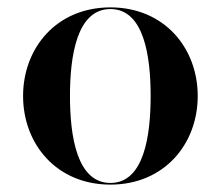

<svg xmlns="http://www.w3.org/2000/svg" viewBox="-20 -490 597 520"><path d="M42.5 -230C42.5 -100 133 10 279 10C425 10 515.5 -100 515.5 -230C515.5 -360 425 -470 279 -470C133 -470 42.5 -360 42.5 -230ZM169.5 -230C169.5 -336.5 187.5 -465.5 279 -465.5C370.5 -465.5 388 -336.5 388 -230C388 -123.5 370.5 5.5 279 5.5C187.5 5.5 169.5 -123.5 169.5 -230Z"/></svg>

Font: Bodoni* 36pt Medium
Style: Regular
Weight: 500
Version: Version 2.3